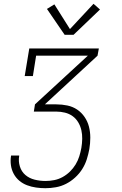

<svg xmlns="http://www.w3.org/2000/svg" viewBox="-20 -785 640 1010"><path d="M219 205Q194 205 169.5 201.5Q145 198 122.5 189.5Q100 181 82 166Q64 151 52.5 130Q41 109 37.5 84.5Q34 60 38 35Q38 34 38 33.5Q38 33 39 33H81Q81 33 81 33.5Q81 34 81 35Q76 63 84.5 90.5Q93 118 113.5 135.5Q134 153 162 160Q190 167 219 167Q242 167 265 162.5Q288 158 309 146.5Q330 135 347.5 118Q365 101 377.5 80.5Q390 60 397 37.5Q404 15 408 -7Q412 -31 412.5 -54.5Q413 -78 408 -100Q403 -122 391.5 -141.5Q380 -161 362 -174Q344 -187 321.5 -192.5Q299 -198 276 -198H158L164 -236L442 -492H170L153 -385H110L134 -530H500L493 -492L216 -236H276Q306 -236 334.5 -230Q363 -224 386 -208.5Q409 -193 425 -169.5Q441 -146 448 -118.5Q455 -91 455 -61Q455 -31 450 -1Q445 26 436.5 53Q428 80 412.5 104.5Q397 129 375 149Q353 169 327.5 182Q302 195 274 200Q246 205 219 205ZM320 -602 227 -738 266 -762 348 -632 472 -765 506 -735 367 -602Z"/></svg>

Font: Iosevka Curly Slab XLtExObl
Style: Regular
Weight: 200
Width: 7
Italic angle: -9°
Monospace: yes
Designer: Belleve Invis
Foundry: Belleve Invis
Version: Version 11.0.0; ttfautohint (v1.8.3)